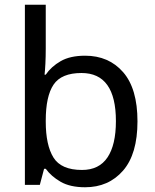

<svg xmlns="http://www.w3.org/2000/svg" viewBox="-20 -780 655 810"><path d="M173 -575Q173 -541 171.5 -511.5Q170 -482 168 -465H173Q196 -499 236 -522Q276 -545 339 -545Q439 -545 499.5 -475.5Q560 -406 560 -268Q560 -130 499 -60Q438 10 339 10Q276 10 236 -13Q196 -36 173 -68H166L148 0H85V-760H173ZM324 -472Q239 -472 206 -423Q173 -374 173 -271V-267Q173 -168 205.5 -115.5Q238 -63 326 -63Q398 -63 433.5 -116Q469 -169 469 -269Q469 -472 324 -472Z"/></svg>

Font: Noto Sans Warang Citi
Style: Regular
Weight: 400
Designer: Mangu Purty
Foundry: Mangu Purty
Version: Version 3.002; ttfautohint (v1.8.4.7-5d5b)